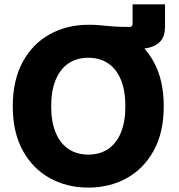

<svg xmlns="http://www.w3.org/2000/svg" viewBox="-20 -851 823 881"><path d="M391.1 -633.8V-737.3Q414.1 -737.3 431.4 -735.8Q448.7 -734.4 467.3 -732.4Q485.8 -730.5 510.7 -729Q535.6 -727.5 574.2 -727.5Q588.4 -727.5 588.4 -741.7V-831.1H737.3V-730Q737.3 -674.3 704.6 -650.9Q671.9 -627.4 621.6 -627.4Q595.7 -627.4 569.8 -628.4Q543.9 -629.4 516.8 -630.6Q489.7 -631.8 458.7 -632.8Q427.7 -633.8 391.1 -633.8ZM385.3 9.8Q287.1 9.8 208.5 -33.7Q129.9 -77.1 84.2 -160.6Q38.6 -244.1 38.6 -363.3Q38.6 -483.4 84.2 -566.9Q129.9 -650.4 208.5 -693.8Q287.1 -737.3 385.3 -737.3Q482.9 -737.3 561.3 -693.8Q639.6 -650.4 685.5 -566.9Q731.4 -483.4 731.4 -363.3Q731.4 -243.7 685.5 -160.2Q639.6 -76.7 561.3 -33.4Q482.9 9.8 385.3 9.8ZM385.3 -141.6Q438 -141.6 476.1 -167.2Q514.2 -192.9 534.7 -242.4Q555.2 -292 555.2 -363.3Q555.2 -435.5 534.7 -485.1Q514.2 -534.7 476.1 -560.3Q438 -585.9 385.3 -585.9Q332.5 -585.9 294.4 -560.3Q256.3 -534.7 235.6 -484.9Q214.8 -435.1 214.8 -363.3Q214.8 -292 235.6 -242.4Q256.3 -192.9 294.4 -167.2Q332.5 -141.6 385.3 -141.6Z"/></svg>

Font: Inter 16pt ExtraBold
Style: Regular
Weight: 800
Version: Version 4.001;git-66647c0bb